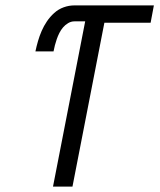

<svg xmlns="http://www.w3.org/2000/svg" viewBox="-20 -690 590 710"><path d="M176 0 295 -611H255Q243 -611 232 -604.5Q221 -598 213 -588.5Q205 -579 199.5 -568Q194 -557 190 -545.5Q186 -534 183 -522.5Q180 -511 178 -500H111Q115 -519 120.5 -538Q126 -557 134 -575.5Q142 -594 153.5 -611Q165 -628 180.5 -642Q196 -656 215.5 -663Q235 -670 254 -670H549L537 -606H366L248 0Z"/></svg>

Font: Lode Term
Style: Italic
Weight: 400
Italic angle: -11°
Monospace: yes
Designer: Belleve Invis
Foundry: Belleve Invis
Version: Version 29.2.0